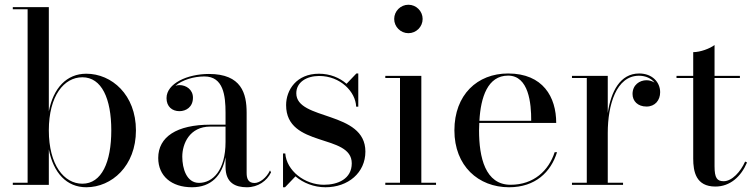

<svg xmlns="http://www.w3.org/2000/svg" viewBox="-20 -780 3188 810"><path d="M96.5 -741V-9H34V0H186V-150C205 -51 261 10 344 10C451.5 10 553.5 -80 553.5 -230C553.5 -380 451.5 -469 344 -469C261 -469 205 -408.5 186 -310V-750H34V-741ZM186 -230C186 -376.5 250.5 -454 327.5 -454C409 -454 449.5 -364 449.5 -230C449.5 -96 409 -5 327.5 -5C250.5 -5 186 -83.5 186 -230Z M867.5 -254C725.5 -254 647.5 -202.5 647.5 -113.5C647.5 -37.5 703.5 10 790 10C871 10 916.5 -39 931.5 -117V-76C931.5 -7 974.5 10 1021.5 10C1068.5 10 1106 -16.5 1123.5 -53L1119 -61C1104.5 -29.5 1075 -8 1054 -8C1026.5 -8 1020.5 -27.5 1020.5 -50.5V-304.5C1020.5 -385.5 999 -468 861.5 -468C770.5 -468 682.5 -428 682.5 -366C682.5 -330 706.5 -311 737 -311C764.5 -311 794 -328 794 -368C794 -402 765.5 -421 737 -421C731.5 -421 725.5 -420 720 -418C749.5 -443.5 798.5 -457.5 842.5 -457.5C922.5 -457.5 931.5 -376.5 931.5 -304.5V-254ZM819.5 -8.5C767 -8.5 749 -69 749 -119C749 -173.5 779.5 -246 867.5 -246H931.5V-181.5C931.5 -61 877.5 -8.5 819.5 -8.5Z M1182.5 10 1226.5 -36C1259.5 -8 1304.5 10 1353 10C1449 10 1521.5 -51.5 1521.5 -140.5C1521.5 -314 1230 -270.5 1230 -386.5C1230 -433 1273 -459.5 1326.5 -459.5C1416 -459.5 1480.5 -392.5 1482.5 -330H1491.5V-470H1483.5L1442 -426.5C1413 -452 1372.5 -469 1325.5 -469C1231 -469 1187 -400.5 1187 -336.5C1187 -155 1464 -217.5 1464 -91C1464 -25 1405 -0.5 1346.5 -0.5C1265 -0.5 1189 -60 1183.5 -132.5H1174V10Z M1643 -700C1643 -667 1670 -640 1703 -640C1736 -640 1763 -667 1763 -700C1763 -733 1736 -760 1703 -760C1670 -760 1643 -733 1643 -700ZM1605.5 -9V0H1819.5V-9H1757.5V-460H1605.5V-451H1667.5V-9Z M2330 -138H2320C2295 -60.5 2232 -0.5 2134 -0.5C2027 -0.5 2001 -116 2001 -230C2001 -240.5 2001.5 -251 2002 -261.5H2326.5C2326.5 -370.5 2271 -470 2123.5 -470C1993.5 -470 1897 -380 1897 -230C1897 -80 1998 10 2127.5 10C2238 10 2304 -53.5 2330 -138ZM2123.5 -461C2210.5 -461 2221.5 -344 2221 -270.5H2002.5C2008 -370 2037.5 -461 2123.5 -461Z M2393 -9V0H2608.5V-9H2544V-219.5C2544 -337.5 2580 -460.5 2675.5 -460.5C2704.5 -460.5 2727.5 -449 2741.5 -431.5C2732 -437.5 2720.5 -441.5 2707.5 -441.5C2678.5 -441.5 2648.5 -422 2648.5 -383.5C2648.5 -353.5 2670.5 -330.5 2707.5 -330.5C2743.5 -330.5 2765 -357 2765 -391C2765 -433 2732 -470 2676.5 -470C2596 -470 2557.5 -393.5 2544 -303V-460H2393V-451H2455.5V-9Z M3131.5 -94.5 3123.5 -98.5C3104.5 -55.5 3068 -15.5 3033 -15.5C3005.5 -15.5 2994.5 -28.5 2994.5 -78.5V-451H3101.5V-460H2994.5V-590C2974.5 -575 2934.5 -560 2904.5 -560V-460H2834V-451H2904.5V-111C2904.5 -56 2916 7 2998 7C3060 7 3106 -34.5 3131.5 -94.5Z"/></svg>

Font: Bodoni* 24
Style: Regular
Weight: 400
Version: Version 2.3